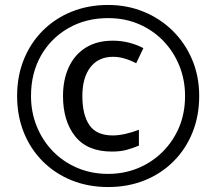

<svg xmlns="http://www.w3.org/2000/svg" viewBox="-20 -744 872 774"><path d="M416 10Q336 10 269 -17Q202 -44 152.5 -93.5Q103 -143 76 -210Q49 -277 49 -357Q49 -437 76 -504Q103 -571 152.5 -620.5Q202 -670 269 -697Q336 -724 416 -724Q492 -724 558.5 -697Q625 -670 675.5 -620.5Q726 -571 754.5 -504Q783 -437 783 -357Q783 -277 756 -210Q729 -143 679.5 -93.5Q630 -44 563 -17Q496 10 416 10ZM416 -43Q480 -43 536 -66Q592 -89 635 -131.5Q678 -174 702 -231Q726 -288 726 -357Q726 -422 703 -479Q680 -536 638.5 -579Q597 -622 540.5 -646.5Q484 -671 416 -671Q326 -671 255.5 -630.5Q185 -590 145 -519.5Q105 -449 105 -357Q105 -292 128 -235Q151 -178 192.5 -135Q234 -92 291 -67.5Q348 -43 416 -43ZM431 -133Q332 -133 283 -194.5Q234 -256 234 -357Q234 -422 257 -472.5Q280 -523 325 -551.5Q370 -580 435 -580Q500 -580 558 -550L529 -489Q479 -515 436 -515Q377 -515 344.5 -473Q312 -431 312 -357Q312 -281 340.5 -239.5Q369 -198 435 -198Q458 -198 486.5 -204.5Q515 -211 540 -221V-157Q516 -147 491 -140Q466 -133 431 -133Z"/></svg>

Font: Noto Sans Old Turkic
Style: Regular
Weight: 400
Designer: Monotype Design Team
Foundry: Monotype Imaging Inc.
Version: Version 2.003; ttfautohint (v1.8.4.7-5d5b)